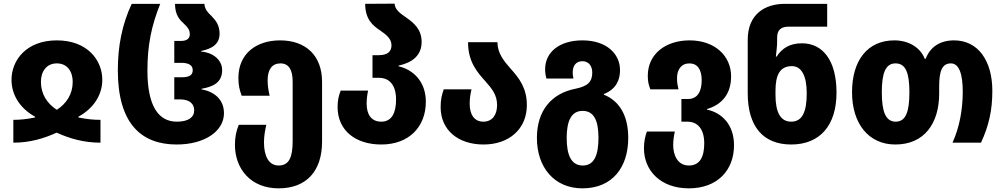

<svg xmlns="http://www.w3.org/2000/svg" viewBox="-20 -781 5495 1051"><path d="M53 0C145 0 223 -24 290 -55C358 -24 436 0 530 0V-125C495 -125 457 -128 409 -138V-142C498 -191 540 -267 540 -344C540 -452 458 -560 291 -560C125 -560 43 -452 43 -344C43 -267 84 -191 172 -142V-138C123 -128 87 -125 53 -125ZM291 -180C238 -214 204 -266 204 -333C204 -389 234 -434 291 -434C349 -434 378 -389 378 -333C378 -266 344 -214 291 -180Z M947 10C1102 10 1206 -64 1206 -161C1206 -240 1149 -280 1083 -292V-295C1145 -306 1196 -328 1196 -397C1196 -456 1142 -494 1081 -499V-502C1144 -515 1182 -541 1182 -597C1182 -643 1160 -671 1138 -693C1117 -713 1100 -732 1099 -760H938C938 -698 964 -672 988 -650C1005 -634 1019 -619 1019 -593C1019 -571 1003 -557 972 -557H934V-437H973C1014 -437 1035 -423 1035 -397C1035 -368 1014 -358 974 -358H934V-237H965C1020 -237 1043 -211 1043 -177C1043 -138 1010 -115 948 -115C847 -115 787 -201 787 -395C787 -532 808 -637 857 -760H701C648 -647 625 -528 625 -396C625 -105 753 10 947 10Z M1505 250C1658 250 1743 155 1743 -6V-333C1743 -476 1655 -560 1513 -560C1384 -560 1285 -488 1285 -355C1285 -314 1291 -289 1303 -257H1456C1448 -290 1445 -317 1445 -342C1445 -400 1469 -434 1515 -434C1560 -434 1582 -400 1582 -334V-9C1582 79 1563 125 1505 125C1448 125 1425 68 1425 -2C1425 -35 1431 -70 1438 -98H1287C1273 -64 1266 -29 1266 11C1266 145 1354 250 1505 250Z M2067 10C2220 10 2311 -88 2311 -224C2311 -339 2237 -401 2162 -418V-422C2237 -438 2288 -478 2288 -551C2288 -622 2244 -656 2205 -684C2170 -708 2142 -728 2140 -761L1979 -760C1979 -675 2021 -641 2060 -615C2093 -592 2123 -570 2123 -533C2123 -501 2104 -479 2054 -479H2019V-355H2054C2113 -355 2148 -314 2148 -236C2148 -164 2125 -115 2067 -115C2013 -115 1987 -154 1987 -213C1987 -239 1990 -262 1995 -285H1845C1834 -257 1828 -232 1828 -195C1828 -66 1927 10 2067 10Z M2627 10C2767 10 2864 -75 2864 -206C2864 -300 2820 -355 2777 -403C2738 -447 2703 -490 2703 -550H2542C2542 -441 2594 -384 2638 -335C2671 -297 2701 -263 2701 -206C2701 -151 2674 -115 2626 -115C2576 -115 2551 -154 2551 -213C2551 -241 2555 -267 2561 -292H2409C2398 -260 2392 -236 2392 -195C2392 -66 2491 10 2627 10Z M3168 250C3333 250 3419 134 3419 -26C3419 -147 3372 -228 3285 -263V-266C3354 -293 3374 -345 3374 -397C3374 -485 3302 -560 3168 -560C3043 -560 2964 -496 2964 -402C2964 -386 2966 -370 2971 -351H3119C3116 -363 3115 -374 3115 -385C3115 -422 3134 -446 3168 -446C3203 -446 3222 -419 3222 -384C3222 -333 3198 -309 3129 -295C3002 -270 2919 -179 2919 -26C2919 135 3014 250 3168 250ZM3170 125C3107 125 3082 68 3082 -26C3082 -120 3108 -174 3169 -174C3232 -174 3256 -120 3256 -26C3256 69 3232 125 3170 125Z M3751 250C3907 250 3998 151 3998 14C3998 -99 3931 -164 3850 -181V-184C3931 -208 3982 -266 3982 -363C3982 -476 3892 -560 3755 -560C3624 -560 3526 -486 3526 -366C3526 -333 3531 -316 3540 -292H3694C3689 -313 3686 -329 3686 -353C3686 -400 3709 -434 3754 -434C3798 -434 3821 -400 3821 -342C3821 -284 3801 -239 3745 -239H3710V-115H3742C3799 -115 3835 -75 3835 4C3835 76 3812 125 3751 125C3689 125 3665 68 3665 13C3665 -12 3669 -39 3674 -61H3521C3511 -34 3505 -4 3505 31C3505 152 3595 250 3751 250Z M4311 10C4467 10 4559 -93 4559 -274C4559 -450 4484 -544 4370 -544C4303 -544 4261 -517 4231 -471H4227C4231 -503 4234 -533 4234 -556V-576C4234 -618 4257 -635 4297 -635H4508V-760H4276C4169 -760 4073 -705 4073 -563V-271C4073 -89 4157 10 4311 10ZM4311 -115C4253 -115 4225 -165 4225 -262V-284C4225 -369 4248 -419 4315 -419C4367 -419 4396 -366 4396 -271C4396 -173 4374 -115 4311 -115Z M4881 10C5040 10 5121 -106 5121 -269V-308C5121 -392 5137 -434 5185 -434C5232 -434 5250 -371 5250 -279C5250 -183 5233 -86 5194 0H5350C5393 -93 5412 -177 5412 -284C5412 -448 5334 -560 5203 -560C5125 -560 5072 -524 5047 -459H5042C5017 -524 4950 -560 4876 -560C4729 -560 4644 -451 4644 -276C4644 -105 4734 10 4881 10ZM4883 -115C4827 -115 4807 -172 4807 -276C4807 -380 4827 -434 4882 -434C4939 -434 4958 -380 4958 -276C4958 -171 4939 -115 4883 -115Z"/></svg>

Font: Noto Sans Georgian SemiCondensed ExtraBold
Style: Regular
Weight: 800
Width: 4
Designer: Monotype Design Team, Akaki Razmadze
Foundry: Google LLC
Version: Version 2.005